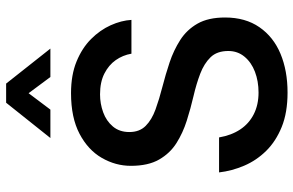

<svg xmlns="http://www.w3.org/2000/svg" viewBox="-190 -780 981 642"><g transform="rotate(-90 301.0 -458.5)"><path d="M313 12Q246 12 198 -7.5Q150 -27 118 -59.5Q86 -92 68.5 -133Q51 -174 46 -217H163Q170 -176 189.5 -146.5Q209 -117 240.5 -101Q272 -85 313 -85Q351 -85 382.5 -97Q414 -109 433 -132Q452 -155 452 -186Q452 -224 431 -245.5Q410 -267 376 -280Q342 -293 301 -302.5Q260 -312 219 -325Q178 -338 144 -359.5Q110 -381 89 -417.5Q68 -454 68 -512Q68 -563 94.5 -609Q121 -655 175 -683.5Q229 -712 311 -712Q372 -712 417 -693.5Q462 -675 492 -645Q522 -615 538 -579.5Q554 -544 556 -510H443Q438 -539 421.5 -562.5Q405 -586 376.5 -600.5Q348 -615 307 -615Q276 -615 247 -604.5Q218 -594 199.5 -572Q181 -550 181 -517Q181 -483 201.5 -462.5Q222 -442 256.5 -429.5Q291 -417 332 -406.5Q373 -396 413.5 -382.5Q454 -369 488.5 -347Q523 -325 543.5 -289Q564 -253 564 -197Q564 -129 531.5 -82Q499 -35 442.5 -11.5Q386 12 313 12ZM161 -781 279 -929H343L460 -781H365L281 -894H341L256 -781Z"/></g></svg>

Font: Inclusive Sans Medium
Style: Regular
Weight: 500
Designer: Olivia King
Foundry: Olivia King
Version: Version 2.004